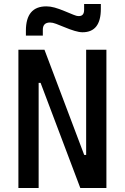

<svg xmlns="http://www.w3.org/2000/svg" viewBox="-20 -943 626 963"><path d="M382.8 0 183.6 -527.3H173.8V0H72.3V-693.4H203.1L402.3 -166H412.1V-693.4H513.7V0ZM109.9 -764.6V-789.1Q109.9 -911.1 212.4 -911.1Q232.4 -911.1 254.2 -905Q275.9 -898.9 304.2 -887.2Q333 -875.5 348.1 -869.1Q363.3 -862.3 375.5 -862.3Q401.9 -862.3 401.9 -893.6V-922.9H485.8V-898.4Q485.8 -781.2 394 -781.2Q377.4 -781.2 354.5 -788.1Q331.5 -794.9 299.8 -808.1Q278.8 -816.9 261.2 -823.5Q243.7 -830.1 231 -830.1Q194.8 -830.1 194.8 -793.9V-764.6Z"/></svg>

Font: CaskaydiaCove NFP
Style: Regular
Weight: 400
Designer: Aaron Bell
Foundry: Saja Typeworks
Version: Version 2111.001; VTT 6.35;Nerd Fonts 3.1.1